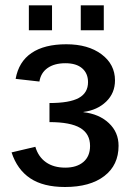

<svg xmlns="http://www.w3.org/2000/svg" viewBox="-20 -708 511 737"><path d="M229.5 9.8Q146 9.8 95.9 -23.7Q45.9 -57.1 24.4 -123L115.7 -144.5Q127 -106 156.5 -85.2Q186 -64.5 230.5 -64.5Q274.4 -64.5 300 -86.2Q325.7 -107.9 325.7 -147.9Q325.7 -194.3 288.1 -216.8Q250.5 -239.3 169.9 -239.3V-312.5Q247.1 -312.5 282.5 -332Q317.9 -351.6 317.9 -392.6Q317.9 -426.3 295.4 -445.8Q272.9 -465.3 231 -465.3Q189 -465.3 162.8 -447Q136.7 -428.7 131.3 -395L40 -405.3Q51.8 -471.2 101.1 -504.6Q150.4 -538.1 234.4 -538.1Q318.4 -538.1 369.9 -499.5Q421.4 -460.9 421.4 -399.4Q421.4 -350.6 387.5 -317.9Q353.5 -285.2 300.3 -278.3V-277.3Q360.4 -270.5 397.7 -235.6Q435.1 -200.7 435.1 -148.4Q435.1 -74.2 380.4 -32.2Q325.7 9.8 229.5 9.8ZM378.4 -687.5V-591.8H290V-687.5ZM179.7 -687.5V-591.8H90.8V-687.5Z"/></svg>

Font: Arimo Medium
Style: Regular
Weight: 500
Designer: Steve Matteson
Foundry: Monotype Imaging Inc.
Version: Version 1.33